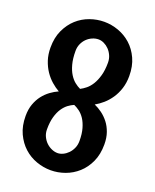

<svg xmlns="http://www.w3.org/2000/svg" viewBox="-140 -814 736 912"><g transform="rotate(20 228.0 -358.0)"><path d="M228 17.1Q191.4 17.1 155.8 4.4Q120.1 -8.3 92 -33.7Q64 -59.1 46.4 -96.9Q28.8 -134.8 28.8 -185.1Q28.8 -218.8 38.3 -245.1Q47.9 -271.5 63.2 -291.3Q78.6 -311 97.9 -325.2Q117.2 -339.4 137.2 -348.1Q117.2 -359.4 97.9 -376.2Q78.6 -393.1 63.2 -415.8Q47.9 -438.5 38.3 -467.3Q28.8 -496.1 28.8 -530.8Q28.8 -581.1 46.4 -618.9Q64 -656.7 92 -682.1Q120.1 -707.5 155.8 -720.2Q191.4 -732.9 228 -732.9Q264.6 -732.9 300 -720.2Q335.4 -707.5 363.8 -682.1Q392.1 -656.7 409.4 -618.9Q426.8 -581.1 426.8 -530.8Q426.8 -496.1 417.5 -467.3Q408.2 -438.5 392.8 -415.8Q377.4 -393.1 358.2 -376.2Q338.9 -359.4 318.8 -348.1Q338.9 -339.4 358.2 -325.2Q377.4 -311 392.8 -291.3Q408.2 -271.5 417.5 -245.1Q426.8 -218.8 426.8 -185.1Q426.8 -134.8 409.4 -96.9Q392.1 -59.1 363.8 -33.7Q335.4 -8.3 300 4.4Q264.6 17.1 228 17.1ZM310.1 -556.2Q310.1 -575.7 302.7 -592Q295.4 -608.4 283.9 -620.1Q272.5 -631.8 258.5 -638.4Q244.6 -645 231 -645Q215.3 -645 200 -638.4Q184.6 -631.8 172.6 -620.1Q160.6 -608.4 153.3 -592Q146 -575.7 146 -556.2Q146 -517.1 153.6 -489.3Q161.1 -461.4 173.1 -442.4Q185.1 -423.3 199.5 -411.9Q213.9 -400.4 228 -394Q241.7 -400.9 256.1 -412.6Q270.5 -424.3 282.5 -443.6Q294.4 -462.9 302.2 -490.5Q310.1 -518.1 310.1 -556.2ZM146 -160.2Q146 -140.1 153.8 -123.8Q161.6 -107.4 173.8 -95.7Q186 -84 201.2 -77.4Q216.3 -70.8 231 -70.8Q244.6 -70.8 258.5 -77.4Q272.5 -84 283.9 -95.7Q295.4 -107.4 302.7 -123.8Q310.1 -140.1 310.1 -160.2Q310.1 -196.8 302.5 -223.1Q294.9 -249.5 283 -267.6Q271 -285.6 256.3 -296.4Q241.7 -307.1 228 -313Q213.9 -307.1 199.5 -296.4Q185.1 -285.6 173.1 -267.8Q161.1 -250 153.6 -223.6Q146 -197.3 146 -160.2Z"/></g></svg>

Font: Rum Raisin
Style: Regular
Weight: 400
Designer: Astigmatic (AOETI)
Foundry: Astigmatic (AOETI)
Version: Version 1.000